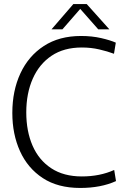

<svg xmlns="http://www.w3.org/2000/svg" viewBox="-20 -918 629 950"><path d="M377 12Q266 12 191.5 -37Q117 -86 79 -170Q41 -254 41 -359Q41 -469 81 -555Q121 -641 197 -690.5Q273 -740 381 -740Q435 -740 480.5 -729.5Q526 -719 553 -707L544 -652Q512 -664 471 -673.5Q430 -683 385 -683Q296 -683 235 -642Q174 -601 142 -528.5Q110 -456 110 -362Q110 -269 141 -197.5Q172 -126 233.5 -85.5Q295 -45 385 -45Q474 -45 545 -77L554 -22Q479 12 377 12ZM235 -773 343 -898H409L521 -773H466L377 -874L289 -773Z"/></svg>

Font: Murecho Light
Style: Regular
Weight: 300
Designer: Neil Summerour
Foundry: Positype
Version: Version 1.010; ttfautohint (v1.8.3)